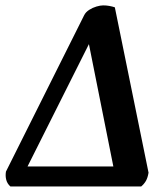

<svg xmlns="http://www.w3.org/2000/svg" viewBox="-35 -675 597 695"><path d="M2.7 0Q-8.5 -9.8 -12.3 -23.7Q-16.1 -37.6 -13.5 -53.8L269.5 -619.6Q275.4 -631.5 288 -639.4Q300.5 -647.4 314.3 -651.4Q328.2 -655.5 338.4 -655.5Q350.5 -655.5 361.1 -653.5Q371.8 -651.5 380.7 -648.5L502.7 -49.9Q499.7 -31.8 493.4 -20.6Q487.1 -9.4 476.1 0ZM45.6 -34.4 26.7 -72.4H411.3L382.1 -38.4L278.3 -558.2H308.4Z"/></svg>

Font: Petrona
Style: Italic
Weight: 400
Italic angle: -9°
Designer: Ringo R. Seeber
Foundry: Ringo R. Seeber
Version: Version 2.001; ttfautohint (v1.8.3)